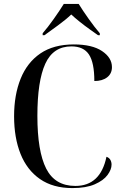

<svg xmlns="http://www.w3.org/2000/svg" viewBox="-20 -951 626 981"><path d="M350 10Q251 10 184.5 -36Q118 -82 85 -164.5Q52 -247 52 -357Q52 -466 85.5 -549Q119 -632 186.5 -678Q254 -724 357 -724Q451 -724 501.5 -690Q552 -656 552 -608Q552 -575 527.5 -556Q503 -537 462 -537Q462 -631 434.5 -672.5Q407 -714 345 -714Q252 -714 211.5 -625.5Q171 -537 171 -359Q171 -178 216 -89.5Q261 -1 365 -1Q493 -1 524 -150Q538 -145 544 -134Q550 -123 550 -110Q550 -85 529.5 -57Q509 -29 464.5 -9.5Q420 10 350 10ZM198 -781Q224 -811 254.5 -854Q285 -897 306 -931H382Q403 -897 433.5 -854Q464 -811 490 -781V-771H481Q464 -783 438 -801.5Q412 -820 386.5 -840.5Q361 -861 344 -877Q317 -851 276.5 -821.5Q236 -792 207 -771H198Z"/></svg>

Font: Noto Serif Display SemiCondensed Medium
Style: Regular
Weight: 500
Width: 4
Designer: Monotype Design Team
Foundry: Monotype Imaging Inc.
Version: Version 2.009